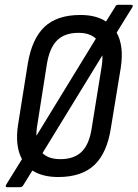

<svg xmlns="http://www.w3.org/2000/svg" viewBox="-20 -725 570 795"><path d="M10 50Q0 50 6 39L71 -66Q41 -121 55 -210L95 -461Q112 -564 164 -613.5Q216 -663 313 -663Q378 -663 419 -636L456 -695Q460 -705 468 -705H522Q534 -705 528 -695L463 -590Q494 -534 480 -444L439 -194Q423 -91 370.5 -41.5Q318 8 221 8Q156 8 114 -19L77 41Q72 50 64 50ZM135 -211Q130 -184 131 -163L377 -565Q352 -589 305 -589Q248 -589 216.5 -558Q185 -527 174 -459ZM230 -66Q287 -66 318.5 -97Q350 -128 360 -196L400 -444Q405 -473 404 -496L156 -91Q181 -66 230 -66Z"/></svg>

Font: Sofia Sans Condensed Medium
Style: Italic
Weight: 500
Italic angle: -9°
Designer: Botio Nikoltchev, Ani Petrova
Foundry: lettersoup
Version: Version 4.101; ttfautohint (v1.8.4.7-5d5b)